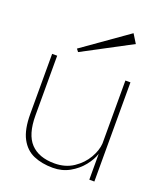

<svg xmlns="http://www.w3.org/2000/svg" viewBox="-129 -768 724 857"><g transform="rotate(20 233.0 -339.0)"><path d="M419 -472V-1H395V-124Q386 -95 362 -65Q338 -35 302.5 -15Q267 5 223 5Q171 5 131.5 -12Q92 -29 69.5 -71Q47 -113 47 -187V-472H71V-189Q71 -98 110 -57Q149 -16 223 -16Q275 -16 313 -41.5Q351 -67 372 -103.5Q393 -140 395 -173V-472ZM153 -519 143 -532 357 -683 383 -641Z"/></g></svg>

Font: Lil Grotesk Thin
Style: Regular
Weight: 100
Designer: Bastien Sozeau
Foundry: NBR — Bastien Sozeau
Version: Version 3.003; ttfautohint (v1.8.4.7-5d5b);gftools[0.9.33]